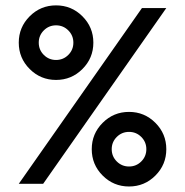

<svg xmlns="http://www.w3.org/2000/svg" viewBox="-20 -674 679 704"><path d="M138.2 0H48.8L500.5 -644.5H589.8ZM185.5 -380.9Q128.9 -380.9 88.9 -420.9Q48.8 -460.9 48.8 -517.6Q48.8 -574.2 88.9 -614.3Q128.9 -654.3 185.5 -654.3Q242.2 -654.3 282.2 -614.3Q322.3 -574.2 322.3 -517.6Q322.3 -460.9 282.2 -420.9Q242.2 -380.9 185.5 -380.9ZM185.5 -454.1Q211.9 -454.1 230.5 -472.7Q249 -491.2 249 -517.6Q249 -543.9 230.5 -562.5Q211.9 -581.1 185.5 -581.1Q159.2 -581.1 140.6 -562.5Q122.1 -543.9 122.1 -517.6Q122.1 -491.2 140.6 -472.7Q159.2 -454.1 185.5 -454.1ZM453.1 9.8Q396.5 9.8 356.4 -30.3Q316.4 -70.3 316.4 -127Q316.4 -183.6 356.4 -223.6Q396.5 -263.7 453.1 -263.7Q509.8 -263.7 549.8 -223.6Q589.8 -183.6 589.8 -127Q589.8 -70.3 549.8 -30.3Q509.8 9.8 453.1 9.8ZM453.1 -63.5Q479.5 -63.5 498 -82Q516.6 -100.6 516.6 -127Q516.6 -153.3 498 -171.9Q479.5 -190.4 453.1 -190.4Q426.8 -190.4 408.2 -171.9Q389.6 -153.3 389.6 -127Q389.6 -100.6 408.2 -82Q426.8 -63.5 453.1 -63.5Z"/></svg>

Font: Catrinity
Style: Regular
Weight: 400
Designer: Alexander Lange
Foundry: High-Logic / Made with FontCreator
Version: Version 2.090;May 20, 2024;FontCreator 15.0.0.2974 64-bit